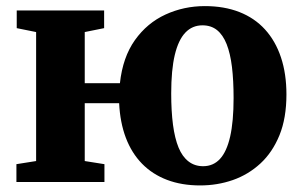

<svg xmlns="http://www.w3.org/2000/svg" viewBox="-20 -582 962 614"><path d="M620 11Q561 11 514.2 -6.8Q467.5 -24.5 434.2 -58.5Q401 -92.5 382.5 -141.2Q364 -190 361 -252H251V-67L314 -57V0H32.5V-57L95.5 -67V-479.5L33.5 -492V-548.5H313V-492L251 -479.5V-316H363.5Q372.5 -399 411.5 -453.8Q450.5 -508.5 509.2 -535.5Q568 -562.5 635 -562.5Q697 -562.5 745.5 -543.5Q794 -524.5 827.5 -487.8Q861 -451 878.5 -398.5Q896 -346 896 -280Q896 -204.5 873.8 -149.8Q851.5 -95 812.8 -59.2Q774 -23.5 724.5 -6.2Q675 11 620 11ZM629.5 -50.5Q662 -50.5 683.5 -73.8Q705 -97 716 -145.2Q727 -193.5 727 -268.5Q727 -324.5 721.8 -367.8Q716.5 -411 704.8 -440.8Q693 -470.5 674 -485.8Q655 -501 627.5 -501Q595 -501 572.8 -477.8Q550.5 -454.5 539 -406.5Q527.5 -358.5 527.5 -283Q527.5 -226.5 533.2 -183Q539 -139.5 551 -110.2Q563 -81 582.8 -65.8Q602.5 -50.5 629.5 -50.5Z"/></svg>

Font: Merriweather 36pt ExtraBold
Style: Regular
Weight: 800
Designer: Eben Sorkin
Foundry: Eben Sorkin
Version: Version 2.100